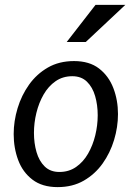

<svg xmlns="http://www.w3.org/2000/svg" viewBox="-20 -753 539 786"><path d="M216 13Q153 13 113 -17.5Q73 -48 54.5 -97.5Q36 -147 36 -204Q36 -257 52 -310Q68 -363 99 -406.5Q130 -450 176 -476.5Q222 -503 283 -503Q346 -503 385.5 -472.5Q425 -442 444 -392.5Q463 -343 463 -286Q463 -233 447 -180Q431 -127 400 -83.5Q369 -40 323 -13.5Q277 13 216 13ZM223 -49Q262 -49 291.5 -69.5Q321 -90 340.5 -124Q360 -158 370 -199Q380 -240 380 -281Q380 -323 369.5 -359.5Q359 -396 336 -418.5Q313 -441 276 -441Q237 -441 207.5 -420.5Q178 -400 158.5 -366Q139 -332 129 -291Q119 -250 119 -209Q119 -167 129.5 -130.5Q140 -94 163 -71.5Q186 -49 223 -49ZM371 -733H493L331 -581H253Z"/></svg>

Font: Rosario Light
Style: Italic
Weight: 300
Italic angle: -8.05°
Designer: Hector Gatti
Foundry: Omnibus Type
Version: Version 1.101; ttfautohint (v1.8.1.43-b0c9)